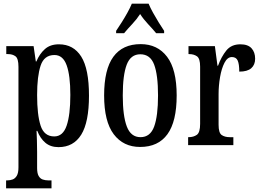

<svg xmlns="http://www.w3.org/2000/svg" viewBox="-20 -786 1415 1040"><path d="M13 234V191H20Q35 191 48.5 186Q62 181 71 166Q80 151 80 120V-424Q80 -469 64 -481Q48 -493 23 -493H14V-536H162L174 -453H177Q194 -494 223 -520Q252 -546 299 -546Q378 -546 420 -479.5Q462 -413 462 -268Q462 -124 420 -56.5Q378 11 297 11Q254 11 226 -12.5Q198 -36 182 -77H178Q179 -54 180 -25.5Q181 3 181 37V124Q181 153 189.5 167.5Q198 182 212 186.5Q226 191 240 191H259V234ZM274 -47Q321 -47 341 -105.5Q361 -164 361 -272Q361 -377 341 -432.5Q321 -488 275 -488Q219 -488 200 -430.5Q181 -373 181 -271Q181 -164 200 -105.5Q219 -47 274 -47Z M739 10Q648 10 596 -59Q544 -128 544 -269Q544 -410 594 -478.5Q644 -547 742 -547Q833 -547 885 -478.5Q937 -410 937 -269Q937 -128 887 -59Q837 10 739 10ZM741 -43Q794 -43 815 -100.5Q836 -158 836 -269Q836 -380 815 -436Q794 -492 740 -492Q688 -492 666.5 -436Q645 -380 645 -269Q645 -158 667 -100.5Q689 -43 741 -43ZM609 -619Q622 -638 638.5 -664Q655 -690 670 -717Q685 -744 694 -766H785Q794 -744 809 -717Q824 -690 840 -664Q856 -638 869 -619V-606H826Q807 -629 782 -655.5Q757 -682 739 -710Q721 -682 696.5 -656Q672 -630 652 -606H609Z M999 0V-43H1002Q1028 -43 1046 -55.5Q1064 -68 1064 -115V-425Q1064 -469 1047 -481Q1030 -493 1004 -493H1001V-536H1144L1158 -430H1161Q1179 -479 1206 -512.5Q1233 -546 1282 -546Q1323 -546 1342.5 -524.5Q1362 -503 1362 -468Q1362 -435 1341 -416.5Q1320 -398 1276 -398Q1276 -439 1267.5 -458Q1259 -477 1236 -477Q1212 -477 1196 -446Q1180 -415 1172 -368.5Q1164 -322 1164 -276V-110Q1164 -66 1181 -54.5Q1198 -43 1224 -43H1244V0Z"/></svg>

Font: Noto Serif ExtraCondensed Medium
Style: Regular
Weight: 500
Width: 2
Designer: Monotype Design Team
Foundry: Monotype Imaging Inc.
Version: Version 2.015